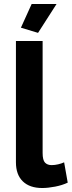

<svg xmlns="http://www.w3.org/2000/svg" viewBox="-20 -936 360 964"><path d="M60 -730H194V-168Q194 -132 206 -119.5Q218 -107 239 -107Q255 -107 272 -111Q289 -115 302 -121L320 -19Q293 -6 257 1Q221 8 192 8Q129 8 94.5 -25.5Q60 -59 60 -121ZM171 -771 85 -797 139 -916H264Z"/></svg>

Font: Raleway Thin
Style: Bold
Weight: 700
Version: Version 4.026